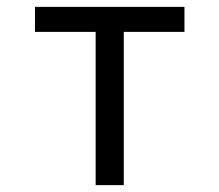

<svg xmlns="http://www.w3.org/2000/svg" viewBox="-20 -540 640 560"><path d="M259 0V-447H82V-520H518V-447H341V0Z"/></svg>

Font: Iosevka Aile
Style: Regular
Weight: 400
Designer: Belleve Invis
Foundry: Belleve Invis
Version: Version 28.0.1; ttfautohint (v1.8.4)